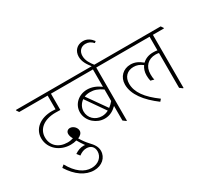

<svg xmlns="http://www.w3.org/2000/svg" viewBox="-229 -1235 2040 1858"><g transform="rotate(-30 791.0 -306.0)"><path d="M339 263C426 263 489 207 489 130C489 87 465 51 428 13C401 -16 378 -48 358 -82C390 -95 408 -116 408 -140C408 -175 374 -210 338 -210C312 -210 295 -192 295 -167C295 -147 303 -127 314 -109C296 -103 276 -99 252 -99C150 -99 84 -160 84 -250C84 -345 164 -408 292 -408C310 -408 324 -408 346 -407V-589H477V-595L458 -622H-27V-616L-9 -589H309V-436C297 -437 284 -438 270 -438C137 -438 48 -366 48 -261C48 -202 75 -151 117 -116C156 -84 208 -65 266 -65C289 -65 313 -68 332 -74C348 -46 365 -20 384 7C378 5 372 5 366 5C331 5 300 17 267 39L293 72C324 49 350 40 379 40C426 40 458 69 458 119C458 182 405 231 329 231C248 231 171 177 109 65L82 88C153 202 244 263 339 263Z M679 -119C737 -119 780 -146 815 -181V-18L846 5H852V-589H976V-595L958 -622H422V-616L440 -589H815V-395C770 -428 722 -449 667 -449C574 -449 498 -382 498 -292C498 -242 522 -196 558 -165C591 -137 631 -119 679 -119ZM680 -413C726 -413 764 -400 815 -365V-236C799 -217 782 -201 765 -188L615 -401C634 -409 656 -413 680 -413ZM533 -281C533 -324 555 -362 590 -387L740 -172C718 -160 694 -153 667 -153C589 -153 533 -210 533 -281Z M853 -617C821 -658 792 -699 792 -753C792 -805 826 -840 874 -840C910 -840 934 -827 959 -800L975 -814C948 -850 914 -875 867 -875C801 -875 757 -829 757 -763C757 -707 788 -662 824 -617Z M1223 8 1243 -15C1113 -110 1049 -198 1049 -294C1049 -368 1096 -414 1166 -414C1202 -414 1230 -404 1265 -378C1246 -351 1235 -318 1235 -279C1235 -257 1237 -239 1242 -217L1281 -207C1275 -227 1274 -248 1274 -271C1274 -355 1327 -411 1411 -411C1424 -411 1437 -410 1448 -407V-18L1479 5H1485V-589H1609V-595L1591 -622H922V-616L940 -589H1448V-437C1433 -440 1418 -441 1399 -441C1351 -441 1310 -425 1281 -396C1237 -432 1199 -449 1152 -449C1071 -449 1010 -391 1010 -306C1010 -196 1092 -90 1223 8Z"/></g></svg>

Font: Noto Serif Devanagari ExtraLight
Style: Regular
Weight: 200
Designer: Universal Thirst, Indian Type Foundry and the Monotype Design Team
Foundry: Monotype Imaging Inc.
Version: Version 2.004